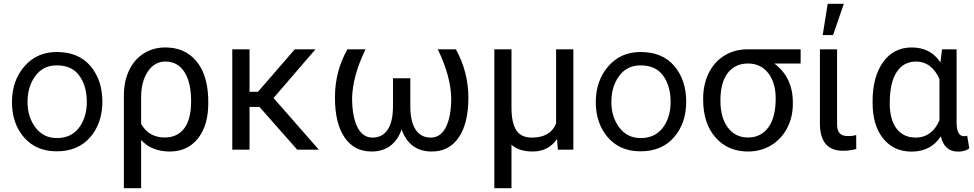

<svg xmlns="http://www.w3.org/2000/svg" viewBox="-20 -788 5131 1011"><path d="M278.8 8.8Q390.6 8.8 454.8 -65.2Q519 -139.2 519 -252Q519 -366.2 456.5 -440.2Q394 -514.2 278.8 -514.2Q173.8 -514.2 108.4 -438.5Q43 -362.8 43 -250Q43 -138.2 106.4 -64.7Q169.9 8.8 278.8 8.8ZM278.8 -443.8Q358.9 -443.8 397.9 -389.4Q437 -335 437 -251Q437 -169.9 396 -115.5Q355 -61 278.8 -61Q209 -61 167 -116.5Q125 -171.9 125 -251Q125 -332 166 -387.9Q207 -443.8 278.8 -443.8Z M850.6 -538.1Q787.6 -538.1 737.5 -506.8Q687.5 -475.6 659.9 -418Q632.3 -360.4 632.3 -283.2V203.1H723.1V-50.8Q778.8 9.8 874 9.8Q967.3 9.8 1022 -58.6Q1076.7 -127 1076.7 -244.1L1076.2 -276.4Q1070.8 -400.4 1011.2 -469.2Q951.7 -538.1 850.6 -538.1ZM723.1 -135.7V-275.9Q723.1 -358.4 758.3 -411.1Q793.5 -463.9 850.6 -463.9Q915.5 -463.9 950.9 -409.2Q986.3 -354.5 986.3 -254.4Q986.3 -159.2 949.7 -111.6Q913.1 -64 847.2 -64Q763.7 -64 723.1 -135.7Z M1346.2 -225.1 1544.9 0H1658.7L1420.4 -272L1641.1 -528.3H1532.2L1338.4 -304.7H1293.9V-528.3H1203.1V0H1293.9V-225.1Z M1904.8 -528.3H1809.6Q1743.7 -413.6 1743.7 -273.4Q1743.7 -139.2 1794.2 -64.7Q1844.7 9.8 1936.5 9.8Q1994.6 9.8 2034.7 -19.8Q2074.7 -49.3 2094.7 -106.4Q2136.2 9.8 2253.4 9.8Q2345.2 9.8 2395.8 -64.7Q2446.3 -139.2 2446.3 -273.4Q2446.3 -409.2 2380.4 -528.3H2285.2Q2352.5 -390.1 2356 -273.4Q2356 -173.8 2328.1 -118.7Q2300.3 -63.5 2248.5 -63.5Q2196.3 -63.5 2168.7 -105Q2141.1 -146.5 2140.6 -226.6V-376H2049.3V-229Q2049.3 -147.9 2021.7 -105.7Q1994.1 -63.5 1941.4 -63.5Q1889.6 -63.5 1861.8 -118.9Q1834 -174.3 1834 -273.4Q1837.4 -390.1 1904.8 -528.3Z M2673.3 -528.3H2583V203.1H2673.3V-25.9Q2712.9 9.8 2784.7 9.8Q2867.7 9.8 2913.1 -56.2L2917.5 0H2999V-528.3H2908.2V-137.7Q2877.9 -63.5 2780.8 -63.5Q2724.1 -63.5 2699 -101.6Q2673.8 -139.6 2673.3 -219.2Z M3353 8.8Q3464.8 8.8 3529.1 -65.2Q3593.3 -139.2 3593.3 -252Q3593.3 -366.2 3530.8 -440.2Q3468.3 -514.2 3353 -514.2Q3248 -514.2 3182.6 -438.5Q3117.2 -362.8 3117.2 -250Q3117.2 -138.2 3180.7 -64.7Q3244.1 8.8 3353 8.8ZM3353 -443.8Q3433.1 -443.8 3472.2 -389.4Q3511.2 -335 3511.2 -251Q3511.2 -169.9 3470.2 -115.5Q3429.2 -61 3353 -61Q3283.2 -61 3241.2 -116.5Q3199.2 -171.9 3199.2 -251Q3199.2 -332 3240.2 -387.9Q3281.2 -443.8 3353 -443.8Z M4195.8 -453.6V-528.3H3914.6Q3846.2 -527.8 3793.2 -494.6Q3740.2 -461.4 3711.4 -402.3Q3682.6 -343.3 3682.6 -269V-262.7Q3682.6 -138.2 3747.6 -64.2Q3812.5 9.8 3918.9 9.8Q3987.3 9.8 4041.3 -23.4Q4095.2 -56.6 4125 -114Q4154.8 -171.4 4154.8 -239.7V-248Q4154.8 -381.3 4057.1 -453.6ZM3773.4 -258.3Q3773.4 -354 3812.3 -403.8Q3851.1 -453.6 3918 -453.6Q3985.8 -453.6 4025.1 -403.3Q4064.5 -353 4064.5 -269Q4064.5 -169.9 4025.6 -116.9Q3986.8 -64 3918.9 -64Q3851.6 -64 3812.5 -116.5Q3773.4 -168.9 3773.4 -258.3Z M4387.7 -528.3H4297.4V-137.7Q4297.4 5.9 4418.9 5.9Q4454.6 5.9 4488.8 -3.4L4488.3 -77.1Q4469.2 -71.3 4445.8 -71.3Q4414.6 -71.3 4401.1 -86.9Q4387.7 -102.5 4387.7 -133.3ZM4338.4 -768.1 4312 -603.5H4366.7L4423.3 -768.1Z M5017.1 -528.3H4940.4L4932.1 -459.5Q4879.9 -538.1 4780.8 -538.1Q4685.1 -538.1 4629.9 -460.7Q4574.7 -383.3 4574.7 -254.4V-247.1Q4574.7 -127.9 4630.4 -58.8Q4686 10.3 4779.8 10.3Q4881.8 10.3 4934.1 -70.3Q4952.6 10.3 5024.4 10.3Q5060.5 10.3 5084 -6.3L5072.8 -73.2Q5065.4 -70.8 5056.2 -70.8Q5018.1 -70.8 5017.1 -139.2ZM4665 -244.1Q4665 -353 4701.4 -408.4Q4737.8 -463.9 4803.2 -463.9Q4885.3 -463.9 4926.8 -372.1V-154.3Q4886.7 -63.5 4802.2 -63.5Q4736.3 -63.5 4700.7 -111.1Q4665 -158.7 4665 -244.1Z"/></svg>

Font: FAU Chimera
Style: Regular
Weight: 400
Version: Version 1.002;hotconv 1.0.117;makeotfexe 2.5.65602